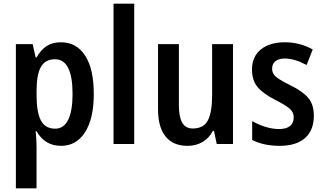

<svg xmlns="http://www.w3.org/2000/svg" viewBox="-20 -780 1755 1040"><path d="M488 -271Q488 -137 440.5 -63.5Q393 10 311 10Q223 10 178 -69H173Q178 -19 178 16V240H66V-541H157L173 -469H178Q201 -510 232.5 -530.5Q264 -551 310 -551Q394 -551 441 -479Q488 -407 488 -271ZM178 -287V-266Q178 -172 201.5 -127.5Q225 -83 279 -83Q326 -83 349.5 -131.5Q373 -180 373 -271Q373 -459 278 -459Q225 -459 201.5 -417.5Q178 -376 178 -287Z M595 0V-760H707V0Z M1242 0H1154L1139 -71H1133Q1112 -31 1076.5 -10.5Q1041 10 996 10Q918 10 877 -40.5Q836 -91 836 -188V-541H949V-211Q949 -147 967 -115.5Q985 -84 1024 -84Q1083 -84 1106 -128Q1129 -172 1129 -265V-541H1242Z M1495 10Q1408 10 1346 -22V-124Q1379 -105 1417.5 -93Q1456 -81 1491 -81Q1531 -81 1551 -97.5Q1571 -114 1571 -145Q1571 -171 1550.5 -190Q1530 -209 1471 -239Q1406 -272 1375.5 -308Q1345 -344 1345 -404Q1345 -473 1393 -512Q1441 -551 1523 -551Q1604 -551 1674 -512L1641 -428Q1575 -463 1523 -463Q1490 -463 1472 -448.5Q1454 -434 1454 -409Q1454 -391 1462.5 -378Q1471 -365 1491 -352Q1511 -339 1553 -318Q1619 -286 1649.5 -250Q1680 -214 1680 -153Q1680 -74 1632 -32Q1584 10 1495 10Z"/></svg>

Font: Noto Sans Display Medium Narrow
Style: Regular
Weight: 500
Width: 4
Designer: Monotype Design team
Foundry: Monotype Imaging Inc.
Version: Version 1.000